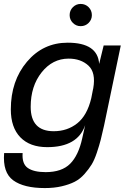

<svg xmlns="http://www.w3.org/2000/svg" viewBox="-21 -752 637 976"><path d="M508 -114Q498 -69 491 -41.5Q484 -14 471.5 23.5Q459 61 445 84Q431 107 408.5 132.5Q386 158 358.5 172Q331 186 292.5 195Q254 204 207 204Q100 204 46 164.5Q-8 125 0 26H94Q90 81 120.5 102Q151 123 211 123Q293 123 335.5 80.5Q378 38 397 -49L412 -116Q374 -4 219 -4Q131 -4 82.5 -54Q34 -104 34 -196Q34 -341 116 -438Q198 -535 323 -535Q476 -535 483 -427L506 -521H593ZM135 -209Q135 -85 252 -85Q321 -85 371.5 -125Q422 -165 443 -253L451 -294L453 -303Q467 -383 428.5 -418.5Q390 -454 328 -454Q246 -454 190.5 -384Q135 -314 135 -209ZM333 -675Q333 -699 349.5 -715.5Q366 -732 389 -732Q413 -732 429.5 -715.5Q446 -699 446 -675Q446 -652 429.5 -635.5Q413 -619 389 -619Q366 -619 349.5 -635.5Q333 -652 333 -675Z"/></svg>

Font: Nacelle
Style: Italic
Weight: 400
Italic angle: -12°
Designer: Sora Sagano
Foundry: Sora Sagano
Version: Version 1.000;FEAKit 1.0